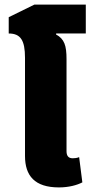

<svg xmlns="http://www.w3.org/2000/svg" viewBox="-20 -807 394 837"><path d="M237 10C280 10 316 0 339 -12L325 -122C316 -118 305 -117 297 -117C278 -117 270 -128 270 -148V-549C270 -608 261 -637 224 -657L225 -661H354V-787H130L18 -732V-661C70 -661 89 -631 89 -555V-127C89 -41 131 10 237 10Z"/></svg>

Font: Noto Sans Thai UI SemCond Blk
Style: Regular
Weight: 900
Width: 4
Designer: Monotype Design Team
Foundry: Monotype Imaging Inc.
Version: Version 2.000